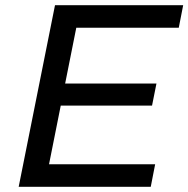

<svg xmlns="http://www.w3.org/2000/svg" viewBox="-20 -720 726 740"><path d="M223 -398H583L566 -313H206ZM169 -87H578L561 0H52L192 -700H686L669 -613H274Z"/></svg>

Font: MOST Montserrat Medium
Style: Italic
Weight: 500
Italic angle: -11.3°
Designer: Julieta Ulanovsky
Foundry: Julieta Ulanovsky
Version: Version 8.000;March 11, 2024;FontCreator 15.0.0.2926 64-bit